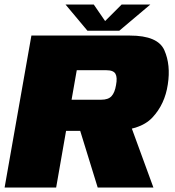

<svg xmlns="http://www.w3.org/2000/svg" viewBox="-32 -833 776 853"><path d="M-11.5 0H217.5L261.5 -251.5H460.5Q589.5 -251.5 645 -310.8Q700.5 -370 713.5 -458Q727 -544.5 698.2 -609.8Q669.5 -675 545 -675H107.5ZM402 0H649.5L533 -318.5L306 -311ZM286 -390 309 -521H441Q472 -521 481 -505Q490 -489 483.5 -455Q478 -421.5 463.5 -405.8Q449 -390 418 -390ZM356.5 -696.5H498L636 -813H508.5L435 -739.5L384.5 -813H259Z"/></svg>

Font: Anybody Thin Black
Style: Italic
Weight: 900
Italic angle: -10°
Version: Version 1.113;gftools[0.9.25]